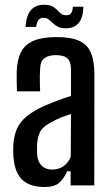

<svg xmlns="http://www.w3.org/2000/svg" viewBox="-20 -760 458 787"><path d="M162 6.5Q102.5 6.5 71.2 -23.2Q40 -53 35 -117.5Q34.5 -129.5 34.2 -142Q34 -154.5 34.5 -166Q37 -203 49.2 -231.5Q61.5 -260 89.2 -283Q117 -306 164 -327Q189.5 -338 216.2 -348Q243 -358 271 -367V-474.5Q271 -506 257 -520Q243 -534 209 -534Q179.5 -534 162.8 -522Q146 -510 144.5 -480Q143.5 -467.5 143.2 -448.2Q143 -429 143.5 -411.2Q144 -393.5 144.5 -385.5H49.5Q49 -403.5 48.5 -425.5Q48 -447.5 48.5 -468Q50.5 -516.5 66.8 -547.5Q83 -578.5 118.2 -593.2Q153.5 -608 212.5 -608Q272 -608 305.8 -592.2Q339.5 -576.5 353.2 -542.5Q367 -508.5 367 -454L366.5 0H269.5V-58H255.5Q241 -26.5 221.8 -10Q202.5 6.5 162 6.5ZM193.5 -65Q220.5 -65 240 -78.5Q259.5 -92 270 -117.5L271 -292.5Q251 -286.5 230 -278.2Q209 -270 185.5 -256.5Q153 -239 143 -216.5Q133 -194 132 -166Q131.5 -152.5 131.8 -143.5Q132 -134.5 132.5 -124Q135 -96.5 150.8 -80.8Q166.5 -65 193.5 -65ZM278.5 -732.5H322Q320.5 -686.5 302 -665.2Q283.5 -644 250.5 -644Q230 -644 217.5 -650.5Q205 -657 196.2 -665.5Q187.5 -674 179 -680.5Q170.5 -687 157.5 -687Q145.5 -687 138.2 -678.8Q131 -670.5 128 -649.5H84.5Q88.5 -699.5 108 -720Q127.5 -740.5 160 -740.5Q181.5 -740.5 193.8 -734.2Q206 -728 214 -719.2Q222 -710.5 230.2 -704Q238.5 -697.5 251.5 -697.5Q266.5 -697.5 272.2 -707Q278 -716.5 278.5 -732.5Z"/></svg>

Font: Big Shoulders Text Thin SemiBold
Style: Regular
Weight: 600
Version: Version 2.002